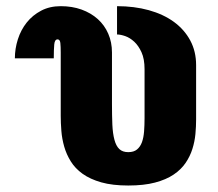

<svg xmlns="http://www.w3.org/2000/svg" viewBox="-20 -578 690 607"><path d="M334 -250Q334 -212.5 335.2 -184Q336.5 -155.5 341.8 -136Q347 -116.5 357.2 -106.8Q367.5 -97 385.5 -97Q403 -97 413.2 -105.5Q423.5 -114 428.8 -128.5Q434 -143 435.5 -162.5Q437 -182 437 -204.5V-359.5Q437 -391.5 427.5 -412.5Q418 -433.5 404.5 -446Q391 -458.5 376 -463.8Q361 -469 350 -469V-558.5Q404.5 -558.5 450.5 -545.8Q496.5 -533 529.8 -508.8Q563 -484.5 581.5 -450Q600 -415.5 600 -372V-200.5Q600 -178.5 597.8 -154.2Q595.5 -130 588.2 -107Q581 -84 566.8 -63Q552.5 -42 528.8 -26Q505 -10 470 -0.8Q435 8.5 385.5 8.5Q335.5 8.5 300.2 -1.5Q265 -11.5 241.2 -28.5Q217.5 -45.5 203.8 -67.8Q190 -90 183 -114.5Q176 -139 174 -164.2Q172 -189.5 172 -212V-412Q172 -431 170.8 -442.2Q169.5 -453.5 162 -453.5Q153 -453.5 151.5 -437.5Q150 -421.5 150 -393.5H27Q27 -424 36.5 -453.8Q46 -483.5 64.5 -506.8Q83 -530 110 -544.2Q137 -558.5 172 -558.5Q208 -558.5 237.8 -547.8Q267.5 -537 289 -517.8Q310.5 -498.5 322.2 -471.5Q334 -444.5 334 -412Z"/></svg>

Font: B612 Mono
Style: Bold
Weight: 700
Version: Version 1.005